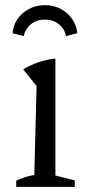

<svg xmlns="http://www.w3.org/2000/svg" viewBox="-20 -725 329 745"><path d="M43 0V-24Q58 -31 75.5 -37Q93 -43 113 -46L122 -391L70 -456Q99 -473 129.5 -483.5Q160 -494 195 -498V-44L270 -25V0ZM154 -705Q189 -705 216.5 -690Q244 -675 260.5 -650.5Q277 -626 280 -596L236 -585Q231 -613 208.5 -631Q186 -649 154 -649Q122 -649 100 -631Q78 -613 72 -585L29 -596Q31 -626 47.5 -650.5Q64 -675 92 -690Q120 -705 154 -705Z"/></svg>

Font: Piazzolla Thin
Style: Regular
Weight: 400
Version: Version 2.001